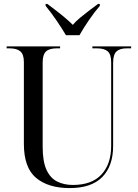

<svg xmlns="http://www.w3.org/2000/svg" viewBox="-20 -951 704 981"><path d="M336 10Q227 10 164.5 -42Q102 -94 102 -216V-634Q102 -673 84 -688.5Q66 -704 29 -704H14V-714H287V-704H270Q232 -704 215 -688Q198 -672 198 -631V-201Q198 -126 217.5 -83.5Q237 -41 272 -23.5Q307 -6 352 -6Q449 -6 498.5 -59.5Q548 -113 548 -206V-633Q548 -673 530.5 -688.5Q513 -704 476 -704H452V-714H650V-704H628Q592 -704 575 -688Q558 -672 558 -630V-205Q558 -103 502.5 -46.5Q447 10 336 10ZM317 -771Q297 -805 268 -847.5Q239 -890 213 -921V-931H222Q240 -917 264.5 -898.5Q289 -880 312 -860.5Q335 -841 352 -824Q367 -842 390 -861Q413 -880 437.5 -898.5Q462 -917 481 -931H490V-921Q463 -890 434 -847.5Q405 -805 386 -771Z"/></svg>

Font: Noto Serif Display SemiCondensed
Style: Regular
Weight: 400
Width: 4
Designer: Monotype Design Team
Foundry: Monotype Imaging Inc.
Version: Version 2.009